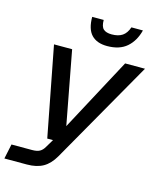

<svg xmlns="http://www.w3.org/2000/svg" viewBox="-135 -824 881 1064"><g transform="rotate(15 305.0 -292.0)"><path d="M-7 150 11 65H129Q157 65 172.5 56.5Q188 48 199 29L227 -18H194L95 -532H199L278 -112L503 -532H617L279 61Q252 108 215 129Q178 150 122 150ZM381 -599Q322 -599 291 -631.5Q260 -664 260 -734H326Q326 -696 341.5 -682Q357 -668 389 -668Q427 -668 450 -683.5Q473 -699 485 -734H551Q535 -671 493.5 -635Q452 -599 381 -599Z"/></g></svg>

Font: Geist Mono Medium
Style: Italic
Weight: 500
Italic angle: -12°
Monospace: yes
Designer: Basement.studio, Andrés Briganti, Mateo Zaragoza
Foundry: Basement.studio, Vercel, Andrés Briganti, Guido Ferreyra, Mateo Zaragoza
Version: Version 1.500; ttfautohint (v1.8.4.7-5d5b)